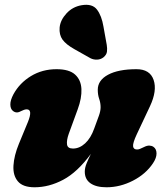

<svg xmlns="http://www.w3.org/2000/svg" viewBox="-20 -778 706 813"><path d="M630 -156Q642.5 -147.5 642.8 -128.5Q643 -109.5 628 -87Q597.5 -41 543 -13Q488.5 15 431 15Q387 15 363 -2Q339 -19 339 -51Q339 -67.5 346.8 -86.5Q354.5 -105.5 365 -126.5Q307.5 -48.5 247.5 -16.8Q187.5 15 126.5 15Q77 15 55.8 -10Q34.5 -35 37 -77Q39.5 -119 60 -169L98 -261Q120 -315 93 -315Q83.5 -315 68 -307Q49 -296 34 -309Q24 -317.5 23.8 -335.5Q23.5 -353.5 37 -379Q63 -426.5 111 -455.8Q159 -485 219.5 -485Q273 -485 298 -462.2Q323 -439.5 324.8 -401Q326.5 -362.5 309 -315L271 -211Q261.5 -184 263.8 -166.5Q266 -149 289 -149Q316.5 -149 340.5 -171Q364.5 -193 379 -234Q392.5 -270 399.2 -289.2Q406 -308.5 406 -324Q406 -342 400 -359.2Q394 -376.5 394 -398Q394 -438 437.5 -461.5Q481 -485 558 -485Q615 -485 630.5 -439.5Q646 -394 615 -328L559 -209Q542 -172.5 543.5 -158.8Q545 -145 560.5 -145Q567 -145 573.2 -147.8Q579.5 -150.5 589 -155Q602.5 -162 612.8 -161.5Q623 -161 630 -156ZM418 -666 432 -588Q434.5 -573 433 -559.8Q431.5 -546.5 418.5 -535.5Q406.5 -526 391 -525.5Q375.5 -525 363 -531.5L295.5 -569.5Q259 -590 244.5 -610.5Q230 -631 232.5 -661.5Q235.5 -693 261.5 -721.2Q287.5 -749.5 326 -756Q371 -763.5 390.8 -737.2Q410.5 -711 418 -666Z"/></svg>

Font: Fraunces 9pt SuperSoft Black
Style: Italic
Weight: 900
Italic angle: -16°
Version: Version 1.000;[0bf87f6ff]